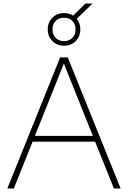

<svg xmlns="http://www.w3.org/2000/svg" viewBox="-20 -1064 722 1084"><path d="M21.5 0 319.5 -740H362.5L661 0H623L517 -264H164L58 0ZM177 -297H504L340.5 -705ZM341.5 -806Q302 -806 275.8 -832.2Q249.5 -858.5 249.5 -898Q249.5 -938 275.8 -964Q302 -990 341.5 -990Q370.5 -990 393 -975.5L462.5 -1044H502.5L413 -957.5Q433.5 -932.5 433.5 -898Q433.5 -858.5 407.5 -832.2Q381.5 -806 341.5 -806ZM341.5 -832Q370 -832 388.2 -849.8Q406.5 -867.5 406.5 -898Q406.5 -929 388.2 -946.5Q370 -964 341.5 -964Q313 -964 294.8 -946.5Q276.5 -929 276.5 -898Q276.5 -867.5 294.8 -849.8Q313 -832 341.5 -832Z"/></svg>

Font: Encode Sans SmExp Th
Style: Regular
Weight: 100
Width: 6
Designer: Multiple Designers
Foundry: Impallari Type
Version: Version 3.002; ttfautohint (v1.8.3) -l 8 -r 50 -G 200 -x 14 